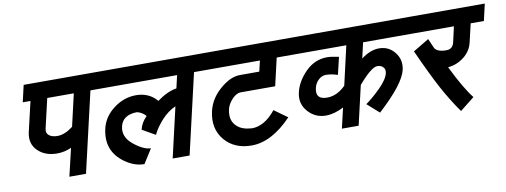

<svg xmlns="http://www.w3.org/2000/svg" viewBox="-57 -933 3357 1274"><g transform="rotate(-10 1621.5 -295.5)"><path d="M277 -146Q195 -146 146.5 -194.5Q98 -243 115 -318L162 -520H110L136 -633H675L649 -520H566L441 20H329L373 -167Q326 -146 277 -146ZM229 -322Q222 -292 242.5 -276Q263 -260 299 -260Q348 -260 404 -303L454 -520H275Z M619 -253Q637 -331 706.5 -383.5Q776 -436 857 -436Q945 -436 998 -373Q1067 -424 1130 -434L1150 -520H629L655 -633H1371L1345 -520H1264L1139 20H1025L1103 -318Q1052 -296 1008 -248Q966 -202 943 -154L855 -204Q866 -251 904 -288Q878 -317 844 -324Q748 -322 731 -248Q715 -179 780 -126Q845 -73 895 -72L834 24Q768 24 706 -20Q585 -105 619 -253Z M1546 -334Q1517 -334 1487.5 -303Q1458 -272 1450 -238Q1436 -177 1463.5 -138.5Q1491 -100 1546 -90Q1570 -86 1578 -86Q1664 -86 1739 -180L1828 -116Q1692 26 1557 26Q1441 26 1376 -51Q1311 -129 1336 -242Q1355 -327 1427 -388Q1497 -448 1560 -448H1691L1708 -520H1325L1351 -633H1979L1953 -520H1821L1778 -334Z M2516 -292Q2522 -316 2508 -332Q2494 -348 2468 -348Q2428 -348 2339 -244L2278 20H2165L2197 -117Q2134 -84 2076 -84Q2005 -84 1957 -138Q1908 -193 1926 -268Q1943 -340 2005 -402Q2067 -464 2151 -464Q2177 -464 2229 -453L2201 -336Q2159 -350 2123 -350Q2094 -350 2071.5 -328.5Q2049 -307 2042 -276Q2024 -200 2105 -200Q2172 -200 2230 -258L2290 -520H1933L1959 -633H2768L2742 -520H2403L2379 -415Q2441 -462 2500 -462Q2565 -462 2605 -411Q2645 -360 2630 -294Q2609 -202 2433 -41L2353 -112Q2401 -146 2454 -199Q2507 -252 2516 -292Z M3099 -396Q3086 -339 3037.5 -301.5Q2989 -264 2930 -259Q3004 -107 3061 -35L2964 42Q2904 -43 2851 -141Q2802 -232 2725 -402L2832 -466L2859 -404Q2874 -372 2939 -372Q2982 -372 2992 -418L3015 -520H2722L2748 -633H3243L3217 -520H3128Z"/></g></svg>

Font: Miedinger
Style: Bold-Italic
Weight: 700
Italic angle: -13°
Version: Version 001.000